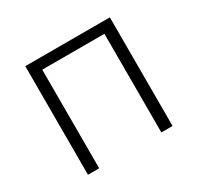

<svg xmlns="http://www.w3.org/2000/svg" viewBox="-120 -675 841 816"><g transform="rotate(-30 300.0 -266.5)"><path d="M93 -533H508V0H453V-484H148V0H93Z"/></g></svg>

Font: Noto Sans Mono UI Light
Style: Regular
Weight: 300
Monospace: yes
Designer: Monotype Design team
Foundry: Monotype Imaging Inc.
Version: Version 1.000